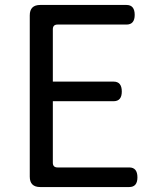

<svg xmlns="http://www.w3.org/2000/svg" viewBox="-20 -754 628 774"><path d="M142 0Q100 0 100 -42V-692Q100 -734 142 -734H490Q523 -734 523 -694Q523 -655 490 -655H212Q193 -655 193 -636V-425H438Q471 -425 471 -385Q471 -346 438 -346H193V-98Q193 -79 212 -79H501Q534 -79 534 -39Q534 0 501 0Z"/></svg>

Font: Swei Gothic CJK TC Regular
Style: Regular
Weight: 400
Version: Version 2.129